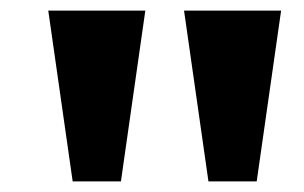

<svg xmlns="http://www.w3.org/2000/svg" viewBox="-20 -743 574 362"><path d="M254 -723H71L117 -401H208ZM510 -723H327L373 -401H464Z"/></svg>

Font: United Sans Black
Style: Regular
Weight: 900
Designer: Pablo Impallari, Rodrigo Fuenzalida (Modified by Dan O. Williams)
Version: Version 1.000;PS 001.000;hotconv 1.0.88;makeotf.lib2.5.64775